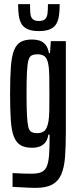

<svg xmlns="http://www.w3.org/2000/svg" viewBox="-20 -710 378 933"><path d="M152 203Q135 203 116.5 202Q98 201 78.5 200Q59 199 41 198V131Q49 131 63.5 132Q78 133 96.5 133.5Q115 134 134 134Q164 134 181 126.5Q198 119 206.5 100.5Q215 82 218 48.5Q221 15 221 -38V-56H215Q212 -35 202.5 -21Q193 -7 176.5 0.5Q160 8 135 8Q101 8 80 -4.5Q59 -17 47.5 -46Q36 -75 32.5 -126Q29 -177 29 -254Q29 -335 33 -387Q37 -439 49 -467.5Q61 -496 82 -507Q103 -518 136 -518Q155 -518 171.5 -513Q188 -508 200.5 -493.5Q213 -479 218 -452H223L227 -510H300V-71Q300 2 296 53.5Q292 105 277.5 138Q263 171 233.5 187Q204 203 152 203ZM161 -63Q184 -63 197 -75Q210 -87 216 -123Q219 -143 219.5 -174.5Q220 -206 220 -245Q220 -302 219.5 -340Q219 -378 214 -401Q209 -427 196.5 -436.5Q184 -446 163 -446Q144 -446 133.5 -440.5Q123 -435 118 -416.5Q113 -398 111 -359Q109 -320 109 -255Q109 -190 111 -151Q113 -112 117.5 -93.5Q122 -75 132.5 -69Q143 -63 161 -63ZM169 -559Q134 -559 113.5 -568.5Q93 -578 83.5 -595.5Q74 -613 71 -637Q68 -661 68 -690H126Q126 -664 127.5 -645.5Q129 -627 138.5 -617.5Q148 -608 169 -608Q190 -608 199.5 -617.5Q209 -627 211 -645.5Q213 -664 213 -690H270Q270 -661 267 -637Q264 -613 254.5 -595.5Q245 -578 224.5 -568.5Q204 -559 169 -559Z"/></svg>

Font: Saira UltraCondensed SemiBold
Style: Regular
Weight: 600
Width: 1
Designer: Hector Gatti with collaboration of the Omnibus-Type team
Foundry: Omnibus-Type
Version: Version 1.101